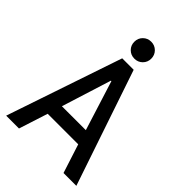

<svg xmlns="http://www.w3.org/2000/svg" viewBox="-261 -1018 1127 1127"><g transform="rotate(45 302.5 -454.5)"><path d="M11.2 0 254.9 -719.7H350.1L593.8 0H487.3L419.9 -209L409.7 -246.1L304.7 -580.1H300.8L195.8 -246.1L185.1 -209L117.7 0ZM138.2 -180.2V-270.5H466.8V-180.2ZM306.6 -768.6Q276.9 -768.6 256.6 -788.8Q236.3 -809.1 236.3 -838.9Q236.3 -868.7 256.6 -888.9Q276.9 -909.2 306.6 -909.2Q336.4 -909.2 356.7 -888.9Q377 -868.7 377 -838.9Q377 -809.1 356.7 -788.8Q336.4 -768.6 306.6 -768.6Z"/></g></svg>

Font: Reddit Sans Condensed Medium
Style: Regular
Weight: 500
Designer: Stephen Hutchings
Foundry: Reddit
Version: Version 1.014